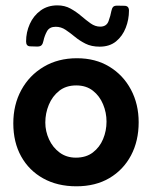

<svg xmlns="http://www.w3.org/2000/svg" viewBox="-20 -667 551 697"><path d="M28.3 -219.2Q28.3 -287.1 57.4 -340.3Q86.4 -393.6 138.7 -424.6Q190.9 -455.6 259.3 -455.6Q326.7 -455.6 377 -425Q427.2 -394.5 455.3 -341.8Q483.4 -289.1 483.4 -223.1Q483.4 -155.3 455.6 -102.8Q427.7 -50.3 377.2 -20.5Q326.7 9.3 257.3 9.3Q188.5 9.3 137 -19.3Q85.4 -47.9 56.9 -99.1Q28.3 -150.4 28.3 -219.2ZM256.8 -356.9Q219.7 -356.9 194.8 -337.2Q169.9 -317.4 157.2 -286.6Q144.5 -255.9 144.5 -222.2Q144.5 -190.4 158 -161.1Q171.4 -131.8 196.3 -113.3Q221.2 -94.7 255.4 -94.7Q292.5 -94.7 317.1 -113.5Q341.8 -132.3 354.2 -162.1Q366.7 -191.9 366.7 -225.6Q366.7 -258.3 354.2 -288.3Q341.8 -318.4 317.4 -337.6Q293 -356.9 256.8 -356.9ZM448.2 -628.4Q448.2 -596.2 436.5 -566.2Q424.8 -536.1 401.4 -516.8Q377.9 -497.6 341.8 -497.6Q312 -497.6 290.3 -508.5Q268.6 -519.5 251.5 -533.7Q234.4 -547.9 218 -558.8Q201.7 -569.8 182.1 -569.8Q159.7 -569.8 150.6 -553.5Q141.6 -537.1 137.7 -518.6Q135.7 -508.3 131.1 -503.2Q126.5 -498 115.2 -498Q103 -498 88.9 -498.8Q74.7 -499.5 74.7 -516.6Q74.7 -549.8 88.1 -579.8Q101.6 -609.9 127.2 -628.7Q152.8 -647.5 188.5 -647.5Q215.3 -647.5 236.3 -635.7Q257.3 -624 274.9 -608.9Q292.5 -593.8 309.1 -582Q325.7 -570.3 343.8 -570.3Q366.7 -570.3 374 -590.1Q381.3 -609.9 384.3 -627Q386.2 -636.7 390.4 -641.6Q394.5 -646.5 405.3 -646.5Q416.5 -646.5 432.4 -646Q448.2 -645.5 448.2 -628.4Z"/></svg>

Font: Belanosima
Style: Regular
Weight: 400
Designer: The DocRepair Project, Santiago Orozco
Foundry: Google
Version: Version 2.000